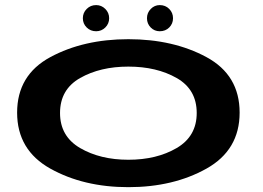

<svg xmlns="http://www.w3.org/2000/svg" viewBox="-20 -750 1059 774"><path d="M497.5 4.5Q678.5 4.5 812.2 -70.2Q946 -145 946 -296Q946 -447.5 812.2 -519.8Q678.5 -592 497.5 -592Q317 -592 183 -519.8Q49 -447.5 49 -296Q49 -145 183 -70.2Q317 4.5 497.5 4.5ZM497.5 -106Q384 -106 303 -153.2Q222 -200.5 222 -294.5Q222 -389.5 303 -435.5Q384 -481.5 497.5 -481.5Q611.5 -481.5 692.2 -435.5Q773 -389.5 773 -294.5Q773 -200.5 692.2 -153.2Q611.5 -106 497.5 -106ZM367.5 -624Q389 -624 404.5 -639.2Q420 -654.5 420 -676.5Q420 -698.5 404.5 -714Q389 -729.5 367.5 -729.5Q345 -729.5 329.5 -714Q314 -698.5 314 -676.5Q314 -654.5 329.5 -639.2Q345 -624 367.5 -624ZM624 -624Q647 -624 662.2 -639.2Q677.5 -654.5 677.5 -676.5Q677.5 -698.5 662.2 -714Q647 -729.5 624 -729.5Q603 -729.5 587.8 -714Q572.5 -698.5 572.5 -676.5Q572.5 -654.5 587.5 -639.2Q602.5 -624 624 -624Z"/></svg>

Font: Anybody ExtraExpanded SemiBold
Style: Regular
Weight: 600
Width: 8
Version: Version 1.113;gftools[0.9.25]